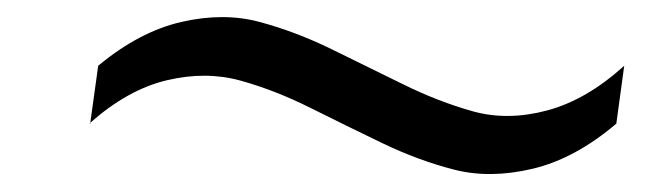

<svg xmlns="http://www.w3.org/2000/svg" viewBox="-20 -370 740 219"><path d="M82 -229Q82 -229 83 -230L92 -295Q139 -334 187 -345Q235 -356 276 -345Q317 -334 358 -314Q399 -294 439.5 -274Q480 -254 519.5 -243Q559 -232 604 -244Q649 -256 692 -295L683 -229Q636 -189 587.5 -177.5Q539 -166 498 -176.5Q457 -187 415.5 -207Q374 -227 334 -247Q294 -267 254.5 -278Q215 -289 170.5 -278.5Q126 -268 83 -230V-229Z"/></svg>

Font: Fivo Sans Modern
Style: Italic
Weight: 400
Designer: Alexander Slobzheninov
Foundry: Alexander Slobzheninov
Version: 1.0